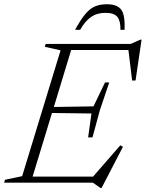

<svg xmlns="http://www.w3.org/2000/svg" viewBox="-43 -882 704 927"><path d="M442 25.5 405.5 0H-23L-19 -14L64 -31.5L249.5 -639L173.5 -656L177.5 -670H588L634.5 -690.5H640.5L611.5 -493.5L595 -493L577 -640.5H300.5L217 -365.5L408.5 -368.5L464 -484H484.5L439.5 -351L403.5 -218.5H382.5L398.5 -334L208 -336.5L114.5 -29.5H406.5L538 -180.5L550.5 -173L447.5 25.5ZM466.5 -820Q425.5 -820 396.5 -800Q367.5 -780 344 -738H319.5Q346.5 -787.5 369 -814.2Q391.5 -841 415.8 -851.2Q440 -861.5 473 -861.5Q522.5 -861.5 542 -835.8Q561.5 -810 558.5 -738H538.5Q539.5 -780 524 -800Q508.5 -820 466.5 -820Z"/></svg>

Font: Newsreader 16pt Light
Style: Italic
Weight: 300
Italic angle: -17°
Designer: Hugues Gentile
Foundry: Production Type
Version: Version 1.003; ttfautohint (v1.8.3)